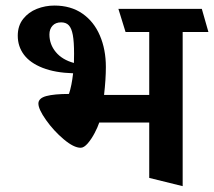

<svg xmlns="http://www.w3.org/2000/svg" viewBox="-20 -611 759 681"><path d="M719.2 -497.6H627.9V49.3L509.3 20V-176.3H332Q326.7 -160.2 315.7 -139.2Q304.7 -118.2 291.3 -102.5Q277.8 -86.9 266.1 -86.9Q241.7 -86.9 206.1 -116.9Q170.4 -147 143.3 -185.3Q116.2 -223.6 116.2 -243.7Q116.2 -262.7 144.3 -270.3Q172.4 -277.8 224.6 -277.8Q234.4 -307.1 239.3 -351.1Q175.3 -353 131.1 -370.4Q86.9 -387.7 64.9 -417Q43 -446.3 43 -484.4Q43 -519.5 62 -543.7Q81.1 -567.9 110.8 -579.6Q140.6 -591.3 172.9 -591.3Q231 -591.3 272 -563Q313 -534.7 334.2 -485.1Q355.5 -435.5 355.5 -373.5Q355.5 -330.1 349.1 -274.4H509.3V-497.6H425.3L399.9 -579.6H695.8ZM242.2 -387.7Q242.7 -398.9 242.7 -420.4Q242.7 -462.9 238.3 -486.8Q233.9 -510.7 224.1 -521.2Q214.4 -531.7 196.8 -531.7Q177.2 -531.7 166.3 -519.8Q155.3 -507.8 155.3 -488.8Q155.3 -453.6 178 -426.3Q200.7 -398.9 242.2 -387.7Z"/></svg>

Font: Vesper Libre
Style: Bold
Weight: 700
Designer: Robert Keller & Kimya Gandhi
Foundry: Mota Italic
Version: Version 1.058